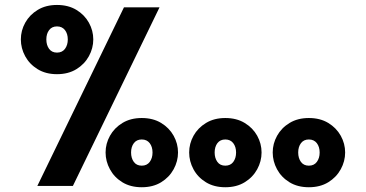

<svg xmlns="http://www.w3.org/2000/svg" viewBox="-20 -766 1507 791"><path d="M1401.9 -137.7Q1401.9 -101.6 1383.8 -68.6Q1365.7 -35.6 1332.3 -15.1Q1298.8 5.4 1252.4 5.4Q1206.1 5.4 1172.6 -15.1Q1139.2 -35.6 1121.3 -68.6Q1103.5 -101.6 1103.5 -137.7Q1103.5 -174.3 1121.6 -206.8Q1139.6 -239.3 1173.1 -259.5Q1206.5 -279.8 1252.4 -279.8Q1298.8 -279.8 1332.3 -259.5Q1365.7 -239.3 1383.8 -206.8Q1401.9 -174.3 1401.9 -137.7ZM1296.9 -137.7Q1296.9 -161.1 1285.2 -176.3Q1273.4 -191.4 1252.4 -191.4Q1231.4 -191.4 1220 -176.3Q1208.5 -161.1 1208.5 -137.7Q1208.5 -114.7 1219.7 -99.1Q1231 -83.5 1252.4 -83.5Q1273.9 -83.5 1285.4 -99.1Q1296.9 -114.7 1296.9 -137.7ZM1057.6 -137.7Q1057.6 -101.6 1039.6 -68.6Q1021.5 -35.6 988 -15.1Q954.6 5.4 908.2 5.4Q861.8 5.4 828.4 -15.1Q794.9 -35.6 777.1 -68.6Q759.3 -101.6 759.3 -137.7Q759.3 -174.3 777.3 -206.8Q795.4 -239.3 828.9 -259.5Q862.3 -279.8 908.2 -279.8Q954.6 -279.8 988 -259.5Q1021.5 -239.3 1039.6 -206.8Q1057.6 -174.3 1057.6 -137.7ZM952.6 -137.7Q952.6 -161.1 940.9 -176.3Q929.2 -191.4 908.2 -191.4Q887.2 -191.4 875.7 -176.3Q864.3 -161.1 864.3 -137.7Q864.3 -114.7 875.5 -99.1Q886.7 -83.5 908.2 -83.5Q929.7 -83.5 941.2 -99.1Q952.6 -114.7 952.6 -137.7ZM713.4 -137.7Q713.4 -101.6 695.3 -68.6Q677.2 -35.6 643.8 -15.1Q610.4 5.4 564 5.4Q517.6 5.4 484.1 -15.1Q450.7 -35.6 432.9 -68.6Q415 -101.6 415 -137.7Q415 -174.3 433.1 -206.8Q451.2 -239.3 484.6 -259.5Q518.1 -279.8 564 -279.8Q610.4 -279.8 643.8 -259.5Q677.2 -239.3 695.3 -206.8Q713.4 -174.3 713.4 -137.7ZM608.4 -137.7Q608.4 -161.1 596.7 -176.3Q585 -191.4 564 -191.4Q543 -191.4 531.5 -176.3Q520 -161.1 520 -137.7Q520 -114.7 531.2 -99.1Q542.5 -83.5 564 -83.5Q585.4 -83.5 596.9 -99.1Q608.4 -114.7 608.4 -137.7ZM364.3 -603.5Q364.3 -567.4 346.2 -534.4Q328.1 -501.5 294.7 -481Q261.2 -460.4 214.8 -460.4Q168.5 -460.4 135 -481Q101.6 -501.5 83.7 -534.4Q65.9 -567.4 65.9 -603.5Q65.9 -640.1 84 -672.6Q102.1 -705.1 135.5 -725.3Q168.9 -745.6 214.8 -745.6Q261.2 -745.6 294.7 -725.3Q328.1 -705.1 346.2 -672.6Q364.3 -640.1 364.3 -603.5ZM259.3 -603.5Q259.3 -627 247.6 -642.1Q235.8 -657.2 214.8 -657.2Q193.8 -657.2 182.4 -642.1Q170.9 -627 170.9 -603.5Q170.9 -580.6 182.1 -564.9Q193.4 -549.3 214.8 -549.3Q236.3 -549.3 247.8 -564.9Q259.3 -580.6 259.3 -603.5ZM490.7 -735.8H637.2L280.3 0H133.8Z"/></svg>

Font: Estedad-FD Black
Style: Regular
Weight: 900
Designer: Amin Abedi
Version: Version 7.3